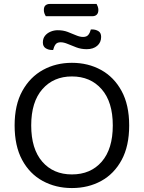

<svg xmlns="http://www.w3.org/2000/svg" viewBox="-20 -939 729 972"><path d="M448 -857H212Q208 -863 205 -871Q202 -879 202 -888Q202 -905 210.5 -912Q219 -919 232 -919H469Q472 -914 475 -905.5Q478 -897 478 -889Q478 -873 470 -865Q462 -857 448 -857ZM272 -786Q300 -786 322.5 -777.5Q345 -769 364.5 -760.5Q384 -752 401 -752Q419 -752 427.5 -763Q436 -774 440 -790H446Q464 -790 478 -781.5Q492 -773 492 -752Q492 -724 472 -707Q452 -690 419 -690Q391 -690 367 -699Q343 -708 323 -716.5Q303 -725 287 -725Q269 -725 261 -714Q253 -703 249 -686H243Q225 -686 211 -695Q197 -704 197 -724Q197 -744 207.5 -757.5Q218 -771 235.5 -778.5Q253 -786 272 -786ZM634 -304Q634 -200 596 -129.5Q558 -59 492.5 -23Q427 13 344 13Q262 13 196 -23Q130 -59 92 -129.5Q54 -200 54 -304Q54 -408 93 -478.5Q132 -549 197.5 -585Q263 -621 344 -621Q426 -621 491.5 -585Q557 -549 595.5 -478.5Q634 -408 634 -304ZM551 -304Q551 -423 494.5 -487.5Q438 -552 344 -552Q251 -552 194.5 -487.5Q138 -423 138 -304Q138 -185 194 -120.5Q250 -56 344 -56Q439 -56 495 -120.5Q551 -185 551 -304Z"/></svg>

Font: Baloo Tamma 2
Style: Regular
Weight: 400
Designer: Divya Kowshik, Shuchita Grover and Ek Type
Foundry: Ek Type
Version: Version 1.700